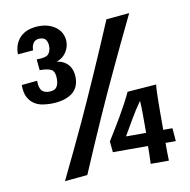

<svg xmlns="http://www.w3.org/2000/svg" viewBox="-81 -793 876 883"><g transform="rotate(-10 357.5 -351.5)"><path d="M577 -700Q539 -622 510.5 -561.5Q482 -501 457.5 -449Q433 -397 411.5 -350Q390 -303 367 -251Q344 -199 317.5 -138.5Q291 -78 258 0L152 10Q189 -67 218 -127.5Q247 -188 271 -240Q295 -292 316.5 -340Q338 -388 361 -440Q384 -492 410 -552Q436 -612 469 -690ZM554 0Q555 -25 555.5 -44Q556 -63 556 -83H392L387 -134Q419 -185 451 -239.5Q483 -294 507 -345L642 -355Q640 -339 639.5 -321Q639 -303 638.5 -278.5Q638 -254 638 -221.5Q638 -189 638 -144H681L686 -83H638Q638 -61 638 -40.5Q638 -20 639 0ZM558 -144Q558 -172 558 -192.5Q558 -213 558 -230.5Q558 -248 557.5 -263Q557 -278 556 -294Q529 -256 509 -221Q489 -186 464 -144ZM152 -408Q178 -408 187.5 -422Q197 -436 197 -461Q197 -493 181.5 -503Q166 -513 126 -513L121 -564Q164 -564 176 -577Q188 -590 188 -613Q188 -633 179.5 -644.5Q171 -656 151 -656Q131 -656 121.5 -642.5Q112 -629 112 -608L40 -602Q40 -633 50.5 -654.5Q61 -676 78 -689Q95 -702 115.5 -707.5Q136 -713 157 -713Q186 -713 207 -705Q228 -697 242 -684.5Q256 -672 263 -655.5Q270 -639 270 -621Q270 -594 254 -570.5Q238 -547 210 -538Q245 -533 264 -510Q283 -487 283 -452Q283 -401 247 -376.5Q211 -352 150 -352Q131 -352 110.5 -355.5Q90 -359 72.5 -370.5Q55 -382 44 -403Q33 -424 33 -460L106 -467Q106 -435 117 -421.5Q128 -408 152 -408Z"/></g></svg>

Font: CantoraOne
Style: Regular
Weight: 400
Designer: Pablo Impallari, Rodrigo Fuenzalida
Foundry: Pablo Impallari
Version: Version 1.001; ttfautohint (v0.8) -G 200 -r 50